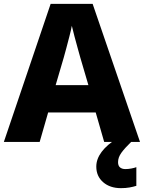

<svg xmlns="http://www.w3.org/2000/svg" viewBox="-20 -737 747 997"><path d="M521 0 477 -153H230L186 0H0L243 -717H461L707 0ZM397 -438Q392 -456 383.5 -486.5Q375 -517 366.5 -549Q358 -581 353 -603Q349 -581 340.5 -548.5Q332 -516 324 -485.5Q316 -455 311 -438L269 -295H439ZM593 105Q593 124 603.5 132.5Q614 141 631 141Q646 141 662 138Q678 135 688 131V228Q672 233 652.5 236.5Q633 240 608 240Q551 240 515.5 209Q480 178 480 128Q480 49 592 -21L661 0Q628 32 610.5 56Q593 80 593 105Z"/></svg>

Font: Noto Sans Bengali ExtraBold
Style: Regular
Weight: 800
Designer: Jelle Bosma - Monotype Design Team
Foundry: Monotype Imaging Inc.
Version: Version 2.003; ttfautohint (v1.8.4.7-5d5b)